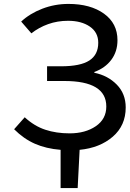

<svg xmlns="http://www.w3.org/2000/svg" viewBox="-20 -753 661 979"><path d="M289 11Q215 5 158 -20Q101 -45 52 -94L106 -155Q155 -110 211 -91.5Q267 -73 335 -73Q415 -73 468.5 -109.5Q522 -146 522 -210Q522 -340 308 -340H220V-415H291Q390 -415 435.5 -444.5Q481 -474 481 -535Q481 -588 438 -617.5Q395 -647 327 -647Q273 -647 225.5 -630Q178 -613 140 -583L88 -643Q132 -684 195.5 -708.5Q259 -733 329 -733Q441 -733 510 -683.5Q579 -634 579 -548Q579 -490 547.5 -448Q516 -406 461 -386V-382Q530 -368 575.5 -321.5Q621 -275 621 -205Q621 -113 555 -56Q489 1 386 11L376 206H289Z"/></svg>

Font: Nebula Sans Medium
Style: Regular
Weight: 500
Designer: Paul D. Hunt for Adobe (as Source Sans)
Foundry: Nebula Entertainment & Broadcasting LLC
Version: Version 1.010